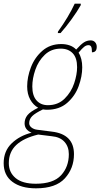

<svg xmlns="http://www.w3.org/2000/svg" viewBox="-65 -786 547 1046"><path d="M-45 103Q-45 37 -1.5 -5Q42 -47 107 -63Q69 -79 69 -114Q69 -139 84.5 -158.5Q100 -178 143 -199Q116 -214 99.5 -244Q83 -274 83 -315Q83 -366 103.5 -419.5Q124 -473 166 -509.5Q208 -546 269 -546Q294 -546 315 -538.5Q336 -531 350 -516Q375 -544 392 -555Q409 -566 429 -566Q444 -566 453 -556Q462 -546 462 -531Q462 -501 436 -501Q436 -524 431.5 -532Q427 -540 417 -540Q405 -540 393.5 -531Q382 -522 363 -499Q383 -468 383 -419Q383 -370 363.5 -316.5Q344 -263 301 -225.5Q258 -188 191 -188Q181 -188 169 -190Q127 -170 110.5 -153.5Q94 -137 94 -115Q94 -101 107 -91Q120 -81 139 -79L217 -69Q338 -55 338 54Q338 131 288.5 185.5Q239 240 131 240Q50 240 2.5 204.5Q-45 169 -45 103ZM355 -420Q355 -471 331 -496Q307 -521 266 -521Q214 -521 179 -487.5Q144 -454 127.5 -406Q111 -358 111 -315Q111 -265 134 -239Q157 -213 196 -213Q251 -213 287 -248.5Q323 -284 339 -332Q355 -380 355 -420ZM310 54Q310 13 286 -13.5Q262 -40 216 -44L143 -53Q64 -34 23.5 4Q-17 42 -17 103Q-17 153 20 184Q57 215 130 215Q225 215 267.5 169Q310 123 310 54ZM251 -614Q308 -693 342 -766H375V-758Q356 -724 324.5 -680.5Q293 -637 265 -606H250Z"/></svg>

Font: Noto Serif NarrowThin
Style: Italic
Weight: 250
Width: 4
Italic angle: -12°
Designer: Monotype Design Team
Foundry: Monotype Imaging Inc.
Version: Version 1.001